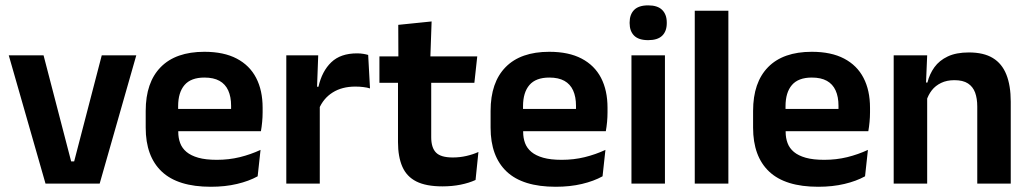

<svg xmlns="http://www.w3.org/2000/svg" viewBox="-20 -702 3935 734"><path d="M263.5 -85 369 -490.5H501L361 0H154L13.5 -490.5H146.5L252 -85Z M786 12Q660 12 598.5 -46Q537 -104 537 -214V-278Q537 -387 594.5 -445.5Q652 -504 761.5 -504Q835.5 -504 885 -478Q934.5 -452 959.2 -404.2Q984 -356.5 984 -290V-272.5Q984 -254.5 982.2 -235.8Q980.5 -217 977.5 -200.5H861.5Q863 -228 863.2 -252.8Q863.5 -277.5 863.5 -297.5Q863.5 -332 852.5 -356.2Q841.5 -380.5 819 -393Q796.5 -405.5 761.5 -405.5Q710 -405.5 685.5 -377Q661 -348.5 661 -296V-250.5L661.5 -236V-197.5Q661.5 -174.5 668.8 -155Q676 -135.5 693 -121.2Q710 -107 738.2 -99Q766.5 -91 809 -91Q855 -91 896.8 -101.2Q938.5 -111.5 976 -129L965 -28Q931.5 -9.5 886.2 1.2Q841 12 786 12ZM605 -200.5V-285.5H951.5V-200.5Z M1199 -285 1166.5 -370.5H1197.5Q1211 -430 1246.5 -464Q1282 -498 1345 -498Q1358 -498 1368.5 -496.2Q1379 -494.5 1387.5 -492L1394.5 -364Q1383.5 -367.5 1369 -369.2Q1354.5 -371 1338.5 -371Q1287.5 -371 1251.8 -348.5Q1216 -326 1199 -285ZM1074.5 0V-490.5H1196.5L1191 -340L1202.5 -335.5V0Z M1671.5 10.5Q1609 10.5 1571.8 -8.2Q1534.5 -27 1518 -65Q1501.5 -103 1501.5 -158.5V-444.5H1628.5V-177.5Q1628.5 -137.5 1646.8 -118.8Q1665 -100 1711 -100Q1738 -100 1763 -105.8Q1788 -111.5 1809 -121L1798 -14Q1773 -2.5 1740.8 4Q1708.5 10.5 1671.5 10.5ZM1430.5 -385.5V-486.5H1804.5L1793.5 -385.5ZM1503 -477 1502.5 -607 1630 -620 1625 -477Z M2104.5 12Q1978.5 12 1917 -46Q1855.5 -104 1855.5 -214V-278Q1855.5 -387 1913 -445.5Q1970.5 -504 2080 -504Q2154 -504 2203.5 -478Q2253 -452 2277.8 -404.2Q2302.5 -356.5 2302.5 -290V-272.5Q2302.5 -254.5 2300.8 -235.8Q2299 -217 2296 -200.5H2180Q2181.5 -228 2181.8 -252.8Q2182 -277.5 2182 -297.5Q2182 -332 2171 -356.2Q2160 -380.5 2137.5 -393Q2115 -405.5 2080 -405.5Q2028.5 -405.5 2004 -377Q1979.5 -348.5 1979.5 -296V-250.5L1980 -236V-197.5Q1980 -174.5 1987.2 -155Q1994.5 -135.5 2011.5 -121.2Q2028.5 -107 2056.8 -99Q2085 -91 2127.5 -91Q2173.5 -91 2215.2 -101.2Q2257 -111.5 2294.5 -129L2283.5 -28Q2250 -9.5 2204.8 1.2Q2159.5 12 2104.5 12ZM1923.5 -200.5V-285.5H2270V-200.5Z M2394 0V-490.5H2522V0ZM2458 -548.5Q2421.5 -548.5 2404.2 -565.8Q2387 -583 2387 -613.5V-616Q2387 -646.5 2404.2 -664Q2421.5 -681.5 2458 -681.5Q2494 -681.5 2511.5 -664Q2529 -646.5 2529 -616V-613.5Q2529 -582.5 2511.5 -565.5Q2494 -548.5 2458 -548.5Z M2636 0V-661H2764.5V0Z M3108 12Q2982 12 2920.5 -46Q2859 -104 2859 -214V-278Q2859 -387 2916.5 -445.5Q2974 -504 3083.5 -504Q3157.5 -504 3207 -478Q3256.5 -452 3281.2 -404.2Q3306 -356.5 3306 -290V-272.5Q3306 -254.5 3304.2 -235.8Q3302.5 -217 3299.5 -200.5H3183.5Q3185 -228 3185.2 -252.8Q3185.5 -277.5 3185.5 -297.5Q3185.5 -332 3174.5 -356.2Q3163.5 -380.5 3141 -393Q3118.5 -405.5 3083.5 -405.5Q3032 -405.5 3007.5 -377Q2983 -348.5 2983 -296V-250.5L2983.5 -236V-197.5Q2983.5 -174.5 2990.8 -155Q2998 -135.5 3015 -121.2Q3032 -107 3060.2 -99Q3088.5 -91 3131 -91Q3177 -91 3218.8 -101.2Q3260.5 -111.5 3298 -129L3287 -28Q3253.5 -9.5 3208.2 1.2Q3163 12 3108 12ZM2927 -200.5V-285.5H3273.5V-200.5Z M3716 0V-294.5Q3716 -325.5 3707.8 -348Q3699.5 -370.5 3680.5 -383Q3661.5 -395.5 3628.5 -395.5Q3599.5 -395.5 3577.8 -385Q3556 -374.5 3542.2 -356.8Q3528.5 -339 3521.5 -316.5L3501.5 -386.5H3525.5Q3533.5 -419 3552.2 -445Q3571 -471 3603.2 -486.2Q3635.5 -501.5 3684 -501.5Q3740.5 -501.5 3775.5 -480.2Q3810.5 -459 3827.2 -417Q3844 -375 3844 -313V0ZM3396.5 0V-490.5H3524.5L3519.5 -371L3524.5 -360.5V0Z"/></svg>

Font: Anek Latin Medium SemiBold
Style: Regular
Weight: 600
Version: Version 1.003